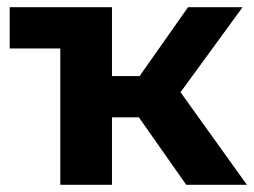

<svg xmlns="http://www.w3.org/2000/svg" viewBox="-20 -515 709 535"><path d="M367 -188H292V0H148V-380H7V-495H292V-303H369L504 -495H656L483 -258L668 0H499Z"/></svg>

Font: Montserrat Ace
Style: Bold
Weight: 700
Designer: Julieta Ulanovsky
Foundry: Julieta Ulanovsky
Version: Version 1